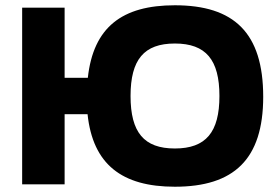

<svg xmlns="http://www.w3.org/2000/svg" viewBox="-20 -699 1058 728"><path d="M64 -670V0H225V-266H312C332 -76 442 9 643 9C867 9 978 -95 978 -332C978 -575 867 -679 643 -679C443 -679 334 -596 313 -404H225V-670ZM475 -335C475 -473 526 -534 643 -534C761 -534 812 -472 812 -335C812 -198 761 -136 643 -136C526 -136 475 -197 475 -335Z"/></svg>

Font: LT Wave Alt Black
Style: Regular
Weight: 900
Designer: Daniel Lyons
Version: Version 2.5 (Glyphs App)